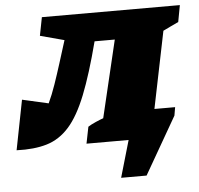

<svg xmlns="http://www.w3.org/2000/svg" viewBox="-88 -596 835 804"><g transform="rotate(-5 330.0 -194.5)"><path d="M684 -474Q665 -465 650 -458Q635 -451 619 -443L553 -120H640L634 -85L496 155H389L434 0H257L271 -70Q283 -78 303.5 -87Q324 -96 336 -100L413 -424H328Q293 -289 259 -203.5Q225 -118 184.5 -72.5Q144 -27 90.5 -11Q37 5 -37 2L4 -207L114 -182Q130 -216 144.5 -258Q159 -300 172.5 -343Q186 -386 197 -421L203 -440L102 -467L117 -544H697Z"/></g></svg>

Font: Piazzolla SC Black
Style: Italic
Weight: 900
Italic angle: -11.3°
Designer: Juan Pablo del Peral
Foundry: Huerta Tipografica
Version: Version 1.330